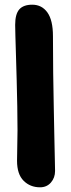

<svg xmlns="http://www.w3.org/2000/svg" viewBox="-20 -786 302 818"><path d="M150.6 12Q108.6 12 80.6 -15.9Q52.6 -43.9 52.6 -101Q52.6 -116.3 53.1 -132.4Q53.6 -148.4 53.6 -164.7Q53.6 -181 54.1 -197.4Q54.6 -213.8 54.6 -230.6Q54.6 -278 53.6 -333.2Q52.6 -388.3 51.1 -444Q49.6 -499.6 48.1 -548.1Q46.6 -596.6 45.6 -631.8Q44.6 -667 44.6 -680Q44.6 -726.2 62.3 -746.1Q80 -766 117.4 -766Q158.2 -766 181.9 -733Q205.6 -700 205.6 -632Q205.6 -552.6 206.6 -475.2Q207.6 -397.7 209.1 -327.8Q210.6 -257.8 211.6 -201.6Q212.6 -145.4 213.6 -107.6Q214.6 -69.8 214.6 -57.6Q214.6 -28.6 196.9 -8.3Q179.2 12 150.6 12Z"/></svg>

Font: Shantell Sans Light
Style: Regular
Weight: 300
Designer: Stephen Nixon, Anya Danilova, Shantell Martin
Foundry: Arrow Type
Version: Version 1.011;[c5ecc13dd]